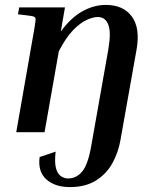

<svg xmlns="http://www.w3.org/2000/svg" viewBox="-20 -537 640 780"><path d="M469 34Q460 84 436 127Q412 170 369.5 196.5Q327 223 264 223Q203 223 168 191.5Q133 160 141 101L206 79Q201 123 207.5 146.5Q214 170 228 179Q242 188 256 188Q291 188 314.5 159Q338 130 351 54L420 -336Q432 -405 420 -436.5Q408 -468 377 -468Q359 -468 333 -456.5Q307 -445 277.5 -415Q248 -385 219 -329L161 0H46L120 -423Q126 -457 124 -463.5Q122 -470 107 -472L53 -479L58 -507H244L227 -409Q268 -465 314.5 -491Q361 -517 410 -517Q481 -517 515.5 -470Q550 -423 535 -337Z"/></svg>

Font: Inria Serif
Style: Bold Italic
Weight: 700
Italic angle: -10°
Designer: Black Foundry Team
Foundry: Black Foundry
Version: Version 1.000; ttfautohint (v1.8.3)